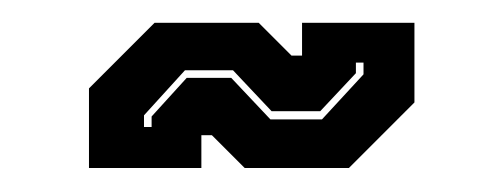

<svg xmlns="http://www.w3.org/2000/svg" viewBox="-20 -398 430 164"><path d="M56 -254.5V-322.5L112 -378.5H201L229 -350.5H238V-378.5H334V-310.5L278 -254.5H189L161 -282.5H152V-254.5ZM103 -289.5H109.5V-298.5L139.5 -331.5H177.5L211 -296H255L290.5 -334.5V-344.5H284V-335.5L253.5 -303H212L179 -338H138L103 -299.5Z"/></svg>

Font: Tourney Expanded ExtraBold
Style: Regular
Weight: 800
Width: 7
Designer: Tyler Finck
Foundry: Etcetera Type Co
Version: Version 1.010; ttfautohint (v1.8.3)